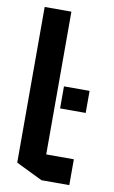

<svg xmlns="http://www.w3.org/2000/svg" viewBox="-86 -803 503 849"><g transform="rotate(10 165.0 -378.5)"><path d="M163 0 44 -58V-757H164V-116H288V0ZM189 -327V-426H304V-327Z"/></g></svg>

Font: Foldit Thin Medium
Style: Regular
Weight: 500
Version: Version 1.003